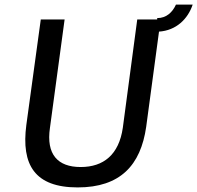

<svg xmlns="http://www.w3.org/2000/svg" viewBox="-20 -808 861 838"><path d="M821 -788H748C733 -755 707 -729 666 -729V-723H579L516 -250C499 -133 432 -79 332 -79C232 -79 181 -134 198 -250L262 -723H158L95 -263C72 -88 132 10 319 10C505 10 594 -87 618 -254L674 -670C749 -675 800 -725 821 -788Z"/></svg>

Font: United Sans Medium
Style: Italic
Weight: 500
Italic angle: -8°
Designer: Pablo Impallari, Rodrigo Fuenzalida (Modified by Dan O. Williams)
Version: Version 1.000;PS 001.000;hotconv 1.0.88;makeotf.lib2.5.64775